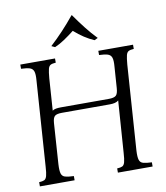

<svg xmlns="http://www.w3.org/2000/svg" viewBox="-94 -957 895 1035"><g transform="rotate(-10 353.5 -439.5)"><path d="M40 0V-23Q59 -24 68.5 -28.5Q78 -33 82.5 -49Q87 -65 89 -100L121 -565Q124 -600 118.5 -615.5Q113 -631 96.5 -636Q80 -641 50 -642V-665H240V-642Q221 -641 211.5 -636Q202 -631 198 -615.5Q194 -600 191 -565L179 -390Q187 -396 199 -398Q211 -400 226 -400H488Q516 -400 527 -409.5Q538 -419 540 -450L548 -565Q551 -600 545.5 -615.5Q540 -631 523.5 -636Q507 -641 477 -642V-665H667V-642Q648 -641 638.5 -636Q629 -631 625 -615.5Q621 -600 618 -565L586 -100Q584 -65 589 -49Q594 -33 610.5 -28.5Q627 -24 657 -23V0H467V-23Q486 -24 495.5 -28.5Q505 -33 509.5 -49Q514 -65 516 -100L536 -383Q528 -376 516 -373Q504 -370 488 -370H226Q198 -370 187 -361Q176 -352 174 -323L159 -100Q157 -65 162 -49Q167 -33 183.5 -28.5Q200 -24 230 -23V0ZM467 -725Q413 -748 360 -795Q332 -773 304.5 -754.5Q277 -736 251 -725L232 -734Q303 -799 368 -879H370Q398 -839 426.5 -802.5Q455 -766 486 -734Z"/></g></svg>

Font: Bona Nova SC
Style: Italic
Weight: 400
Italic angle: -4°
Designer: Mateusz Machalski
Foundry: Capitalics
Version: Version 4.001; ttfautohint (v1.8.4.7-5d5b)